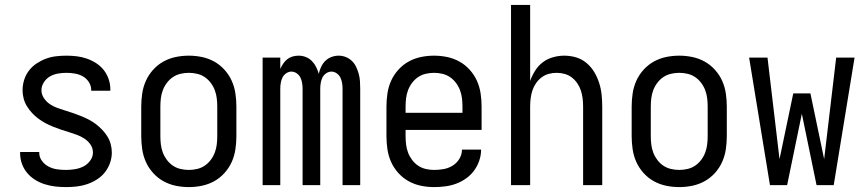

<svg xmlns="http://www.w3.org/2000/svg" viewBox="-20 -755 3540 783"><path d="M249 8Q227 8 205.5 5.5Q184 3 163 -3.5Q142 -10 123.5 -21.5Q105 -33 91 -49.5Q77 -66 69.5 -87Q62 -108 62 -130V-135H140V-132Q140 -114 151 -99Q162 -84 178.5 -75.5Q195 -67 213 -64.5Q231 -62 249 -62Q267 -62 285.5 -65Q304 -68 320 -76Q336 -84 347.5 -99.5Q359 -115 359 -133Q359 -151 349 -165.5Q339 -180 324.5 -189.5Q310 -199 294 -205Q278 -211 261.5 -216Q245 -221 228.5 -226.5Q212 -232 196 -238.5Q180 -245 165 -253Q150 -261 136 -271.5Q122 -282 110.5 -294.5Q99 -307 90 -321.5Q81 -336 76.5 -353Q72 -370 72 -387Q72 -408 78.5 -429Q85 -450 98 -467Q111 -484 129 -496Q147 -508 167 -515.5Q187 -523 208.5 -525.5Q230 -528 251 -528Q272 -528 293 -525.5Q314 -523 334 -516Q354 -509 372 -497.5Q390 -486 403 -469.5Q416 -453 423 -432.5Q430 -412 430 -391V-385H352V-388Q352 -405 342.5 -420Q333 -435 318 -443.5Q303 -452 285.5 -455Q268 -458 251 -458Q234 -458 216.5 -455Q199 -452 184 -443.5Q169 -435 159 -419.5Q149 -404 149 -387Q149 -370 159 -355Q169 -340 183 -330.5Q197 -321 213.5 -315Q230 -309 246.5 -304Q263 -299 279 -293.5Q295 -288 311 -281.5Q327 -275 342.5 -267Q358 -259 371.5 -248.5Q385 -238 397 -225.5Q409 -213 418 -198.5Q427 -184 431.5 -167Q436 -150 436 -133Q436 -111 428.5 -90Q421 -69 407.5 -52Q394 -35 375 -23Q356 -11 335.5 -4Q315 3 293 5.5Q271 8 249 8Z M750 8Q723 8 696.5 2.5Q670 -3 646.5 -16Q623 -29 604.5 -49.5Q586 -70 575 -94.5Q564 -119 560 -146Q556 -173 556 -200V-320Q556 -347 560 -374Q564 -401 575 -425.5Q586 -450 604.5 -470.5Q623 -491 646.5 -504Q670 -517 696.5 -522.5Q723 -528 750 -528Q777 -528 803.5 -522.5Q830 -517 853.5 -504Q877 -491 895.5 -470.5Q914 -450 925 -425.5Q936 -401 940 -374Q944 -347 944 -320V-200Q944 -173 940 -146Q936 -119 925 -94.5Q914 -70 895.5 -49.5Q877 -29 853.5 -16Q830 -3 803.5 2.5Q777 8 750 8ZM750 -62Q767 -62 784 -66Q801 -70 815 -79.5Q829 -89 839.5 -103Q850 -117 856 -133Q862 -149 864 -166Q866 -183 866 -200V-320Q866 -337 864 -354Q862 -371 856 -387Q850 -403 839.5 -417Q829 -431 815 -440.5Q801 -450 784 -454Q767 -458 750 -458Q733 -458 716 -454Q699 -450 685 -440.5Q671 -431 660.5 -417Q650 -403 644 -387Q638 -371 636 -354Q634 -337 634 -320V-200Q634 -183 636 -166Q638 -149 644 -133Q650 -117 660.5 -103Q671 -89 685 -79.5Q699 -70 716 -66Q733 -62 750 -62Z M1051 0V-520H1123V-474Q1128 -485 1135 -495.5Q1142 -506 1151.5 -513.5Q1161 -521 1173 -524.5Q1185 -528 1198 -528Q1213 -528 1227 -522.5Q1241 -517 1251.5 -506.5Q1262 -496 1269 -482Q1276 -468 1280 -454Q1283 -468 1289.5 -482Q1296 -496 1306.5 -506.5Q1317 -517 1331.5 -522.5Q1346 -528 1361 -528Q1376 -528 1390 -522.5Q1404 -517 1415 -506.5Q1426 -496 1432.5 -482Q1439 -468 1443 -453.5Q1447 -439 1448 -424Q1449 -409 1449 -394V0H1377V-394Q1377 -405 1375 -417Q1373 -429 1368 -439Q1363 -449 1353 -456Q1343 -463 1332 -463Q1320 -463 1310 -456Q1300 -449 1295 -439Q1290 -429 1288 -417Q1286 -405 1286 -394V0H1214V-394Q1214 -405 1212 -417Q1210 -429 1205 -439Q1200 -449 1190 -456Q1180 -463 1168 -463Q1157 -463 1147 -456Q1137 -449 1132 -439Q1127 -429 1125 -417Q1123 -405 1123 -394V0Z M1750 8Q1723 8 1696.5 2.5Q1670 -3 1646.5 -16Q1623 -29 1604.5 -49.5Q1586 -70 1575 -94.5Q1564 -119 1560 -146Q1556 -173 1556 -200V-320Q1556 -347 1560 -374Q1564 -401 1575 -425.5Q1586 -450 1604.5 -470.5Q1623 -491 1646.5 -504Q1670 -517 1696.5 -522.5Q1723 -528 1750 -528Q1777 -528 1803.5 -522.5Q1830 -517 1853.5 -504Q1877 -491 1895.5 -470.5Q1914 -450 1925 -425.5Q1936 -401 1940 -374Q1944 -347 1944 -320V-225H1634V-200Q1634 -183 1636 -166Q1638 -149 1644 -133Q1650 -117 1660.5 -103Q1671 -89 1685 -79.5Q1699 -70 1716 -66Q1733 -62 1750 -62Q1770 -62 1789.5 -65.5Q1809 -69 1826 -79.5Q1843 -90 1853.5 -107.5Q1864 -125 1864 -145H1942Q1942 -122 1934.5 -100Q1927 -78 1913.5 -59.5Q1900 -41 1881 -27.5Q1862 -14 1840.5 -6Q1819 2 1796 5Q1773 8 1750 8ZM1866 -295V-320Q1866 -337 1864 -354Q1862 -371 1856 -387Q1850 -403 1839.5 -417Q1829 -431 1815 -440.5Q1801 -450 1784 -454Q1767 -458 1750 -458Q1733 -458 1716 -454Q1699 -450 1685 -440.5Q1671 -431 1660.5 -417Q1650 -403 1644 -387Q1638 -371 1636 -354Q1634 -337 1634 -320V-295Z M2064 0V-735H2142V-425Q2150 -447 2162.5 -467Q2175 -487 2193.5 -501Q2212 -515 2235 -521.5Q2258 -528 2281 -528Q2306 -528 2329.5 -521Q2353 -514 2372 -498Q2391 -482 2403.5 -461Q2416 -440 2423.5 -416.5Q2431 -393 2433.5 -368.5Q2436 -344 2436 -320V0H2358V-320Q2358 -337 2356 -353.5Q2354 -370 2349 -385.5Q2344 -401 2334.5 -415Q2325 -429 2312 -439Q2299 -449 2283 -453.5Q2267 -458 2250 -458Q2233 -458 2217 -453.5Q2201 -449 2188 -439Q2175 -429 2165.5 -415Q2156 -401 2151 -385.5Q2146 -370 2144 -353.5Q2142 -337 2142 -320V0Z M2750 8Q2723 8 2696.5 2.5Q2670 -3 2646.5 -16Q2623 -29 2604.5 -49.5Q2586 -70 2575 -94.5Q2564 -119 2560 -146Q2556 -173 2556 -200V-320Q2556 -347 2560 -374Q2564 -401 2575 -425.5Q2586 -450 2604.5 -470.5Q2623 -491 2646.5 -504Q2670 -517 2696.5 -522.5Q2723 -528 2750 -528Q2777 -528 2803.5 -522.5Q2830 -517 2853.5 -504Q2877 -491 2895.5 -470.5Q2914 -450 2925 -425.5Q2936 -401 2940 -374Q2944 -347 2944 -320V-200Q2944 -173 2940 -146Q2936 -119 2925 -94.5Q2914 -70 2895.5 -49.5Q2877 -29 2853.5 -16Q2830 -3 2803.5 2.5Q2777 8 2750 8ZM2750 -62Q2767 -62 2784 -66Q2801 -70 2815 -79.5Q2829 -89 2839.5 -103Q2850 -117 2856 -133Q2862 -149 2864 -166Q2866 -183 2866 -200V-320Q2866 -337 2864 -354Q2862 -371 2856 -387Q2850 -403 2839.5 -417Q2829 -431 2815 -440.5Q2801 -450 2784 -454Q2767 -458 2750 -458Q2733 -458 2716 -454Q2699 -450 2685 -440.5Q2671 -431 2660.5 -417Q2650 -403 2644 -387Q2638 -371 2636 -354Q2634 -337 2634 -320V-200Q2634 -183 2636 -166Q2638 -149 2644 -133Q2650 -117 2660.5 -103Q2671 -89 2685 -79.5Q2699 -70 2716 -66Q2733 -62 2750 -62Z M3190 0H3120L3035 -520H3110L3159 -106L3215 -374H3285L3341 -106L3390 -520H3465L3380 0H3310L3250 -291Z"/></svg>

Font: Iosevka Fixed
Style: Regular
Weight: 400
Monospace: yes
Designer: Belleve Invis
Foundry: Belleve Invis
Version: Version 33.2.4